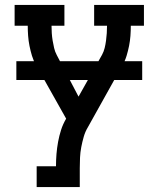

<svg xmlns="http://www.w3.org/2000/svg" viewBox="-20 -550 640 775"><path d="M128 205V121H206Q206 96 208 71.5Q210 47 214.5 22.5Q219 -2 226.5 -25.5Q234 -49 247 -71L125 -288Q115 -305 109 -325Q103 -345 99 -365Q95 -385 93.5 -405.5Q92 -426 92 -446H39V-530H240V-446H188Q188 -431 189 -416Q190 -401 192.5 -386Q195 -371 198.5 -356Q202 -341 209 -328L297 -160L392 -329Q399 -342 402.5 -356.5Q406 -371 408 -386Q410 -401 411 -416Q412 -431 412 -446H360V-530H561V-446H508Q508 -426 506.5 -405.5Q505 -385 501 -365Q497 -345 491 -325Q485 -305 475 -288L335 -37Q324 -19 318 2Q312 23 308 44Q304 65 303 86.5Q302 108 302 129V205ZM46 -227V-303H554V-227Z"/></svg>

Font: Iosevka Curly Slab MdEx
Style: Regular
Weight: 500
Width: 7
Monospace: yes
Designer: Belleve Invis
Foundry: Belleve Invis
Version: Version 11.1.0; ttfautohint (v1.8.3)